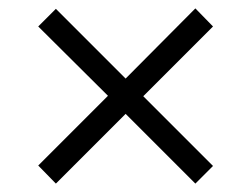

<svg xmlns="http://www.w3.org/2000/svg" viewBox="-20 -587 599 457"><path d="M113 -150 71 -193 237 -359 71 -524 113 -566 279 -400 445 -567 487 -524 321 -358 487 -192 445 -150 279 -316Z"/></svg>

Font: Noto Serif Ethiopic
Style: Regular
Weight: 400
Designer: Monotype Design Team
Foundry: Monotype Imaging Inc.
Version: Version 2.102